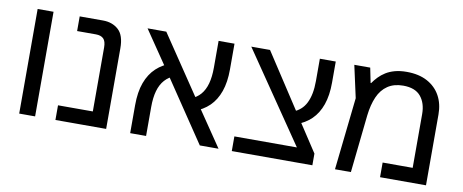

<svg xmlns="http://www.w3.org/2000/svg" viewBox="-57 -837 2581 1070"><g transform="rotate(10 1233.5 -302.0)"><path d="M85 0V-592H175V0Z M290 0V-83H487V-445Q487 -480 472.5 -494.5Q458 -509 429 -509H323V-592H455Q508 -592 542.5 -561Q577 -530 577 -456V0Z M1107 0 850 -382 707 -592H813L1054 -234L1213 0ZM713 0V-158Q713 -233 732.5 -286Q752 -339 788.5 -373Q825 -407 876 -423L903 -356Q870 -344 847.5 -319Q825 -294 814 -255.5Q803 -217 803 -164V0ZM1042 -184 1012 -250Q1045 -262 1066.5 -287Q1088 -312 1098.5 -350Q1109 -388 1109 -440V-592H1199V-446Q1199 -374 1180.5 -321.5Q1162 -269 1127 -235Q1092 -201 1042 -184Z M1693 -8 1294 -592H1400L1622 -252L1744 -66ZM1288 0V-83H1723L1744 -66V0ZM1615 -210 1585 -276Q1609 -285 1627.5 -301Q1646 -317 1658 -341Q1670 -365 1676 -396Q1682 -427 1682 -466V-592H1772V-472Q1772 -400 1753.5 -347.5Q1735 -295 1700 -261Q1665 -227 1615 -210Z M2172 -604Q2241 -604 2289 -578Q2337 -552 2362 -506.5Q2387 -461 2387 -401V0H2127V-83H2297V-387Q2297 -449 2265.5 -487Q2234 -525 2166 -525Q2114 -525 2078.5 -501Q2043 -477 2023.5 -432.5Q2004 -388 1997 -327L1962 0H1872L1917 -410L1877 -592H1967L1984 -508H1987Q2000 -527 2016.5 -544Q2033 -561 2054.5 -574.5Q2076 -588 2105 -596Q2134 -604 2172 -604Z"/></g></svg>

Font: Noto Sans Hebrew
Style: Regular
Weight: 400
Designer: Monotype Design Team
Foundry: Monotype Imaging Inc.
Version: Version 2.003